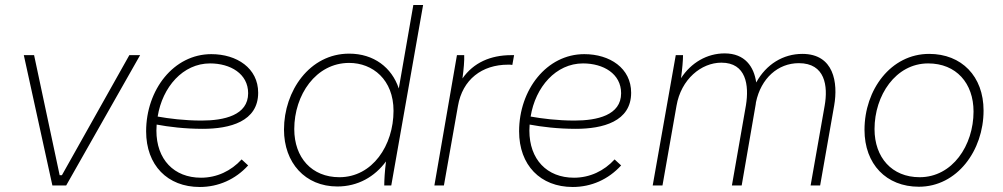

<svg xmlns="http://www.w3.org/2000/svg" viewBox="-20 -740 4001 766"><path d="M189 0H244L539 -520H496L227 -41H218L116 -520H75Z M777 6C851 6 919 -24 970 -80L944 -104C902 -58 845 -31 782 -31C674 -31 604 -104 604 -219L605 -243C653 -234 717 -226 789 -226C897 -226 1010 -255 1010 -370C1010 -468 925 -524 823 -524C673 -524 563 -382 563 -216C563 -81 648 6 777 6ZM609 -275C628 -393 710 -487 818 -487C899 -487 970 -446 970 -368C970 -280 874 -259 784 -259C715 -259 654 -267 609 -275Z M1513 0H1541L1668 -720H1629L1571 -387C1543 -471 1471 -526 1373 -526C1215 -526 1113 -377 1113 -223C1113 -91 1197 4 1326 4C1408 4 1475 -35 1520 -96C1515 -58 1513 -20 1513 0ZM1373 -489C1467 -489 1550 -422 1550 -298C1550 -160 1466 -33 1334 -33C1224 -33 1154 -111 1154 -225C1154 -361 1240 -489 1373 -489Z M1713 0H1751L1807 -317C1825 -423 1903 -482 2007 -482C2013 -482 2019 -482 2024 -481L2031 -520H2020C1937 -520 1869 -490 1825 -427C1830 -463 1833 -499 1832 -520H1803Z M2265 6C2339 6 2407 -24 2458 -80L2432 -104C2390 -58 2333 -31 2270 -31C2162 -31 2092 -104 2092 -219L2093 -243C2141 -234 2205 -226 2277 -226C2385 -226 2498 -255 2498 -370C2498 -468 2413 -524 2311 -524C2161 -524 2051 -382 2051 -216C2051 -81 2136 6 2265 6ZM2097 -275C2116 -393 2198 -487 2306 -487C2387 -487 2458 -446 2458 -368C2458 -280 2362 -259 2272 -259C2203 -259 2142 -267 2097 -275Z M2584 0H2623L2679 -318C2697 -424 2778 -490 2858 -490C2957 -490 2969 -400 2956 -320L2900 0H2939L2995 -324L2996 -332C3016 -428 3084 -488 3167 -488C3272 -488 3284 -397 3270 -318L3214 0H3252L3308 -319C3324 -410 3307 -525 3181 -525C3105 -525 3037 -484 2997 -411C2988 -474 2952 -527 2871 -527C2801 -527 2737 -490 2697 -428C2702 -465 2705 -499 2705 -520H2676Z M3646 5C3798 5 3904 -139 3904 -299C3904 -436 3816 -525 3687 -525C3534 -525 3429 -382 3429 -222C3429 -85 3516 5 3646 5ZM3649 -33C3538 -33 3469 -112 3469 -225C3469 -359 3553 -487 3683 -487C3795 -487 3864 -408 3864 -295C3864 -160 3780 -33 3649 -33Z"/></svg>

Font: Fixel Text 20240404 ExtraLight
Style: Italic
Weight: 200
Width: 4
Italic angle: -10°
Designer: AlfaBravo + MacPaw
Foundry: Kyrylo Tkachov, Marchela Mozhyna, Serhii Makarenko, Maria Weinstein, Zakhar Kryvoshyya
Version: Version 1.211;Glyphs 3.2 (3225)